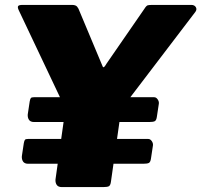

<svg xmlns="http://www.w3.org/2000/svg" viewBox="-20 -762 820 782"><path d="M759 -742Q772 -742 777.5 -733Q783 -724 776 -714L488 -336Q480 -326 475.5 -313.5Q471 -301 467 -269L432 -23Q430 -7 423.5 -3.5Q417 0 400 0H232Q217 0 211 -9Q205 -18 206 -31L243 -294Q245 -310 244 -318Q243 -326 238 -337L57 -719Q51 -731 53.5 -736.5Q56 -742 72 -742H273Q288 -742 294 -735Q300 -728 304 -716L397 -494Q400 -485 404.5 -489.5Q409 -494 414 -503L568 -726Q576 -739 582 -740.5Q588 -742 602 -742H759ZM619 -287Q617 -272 610.5 -268.5Q604 -265 587 -265H119Q104 -265 98 -274Q92 -283 93 -296L101 -349Q103 -360 106 -363Q109 -366 118 -366H608Q616 -366 622 -357.5Q628 -349 627 -340ZM595 -117Q593 -102 586.5 -98.5Q580 -95 563 -95H95Q80 -95 74 -104Q68 -113 69 -126L77 -179Q79 -190 82 -193Q85 -196 94 -196H584Q592 -196 598 -187.5Q604 -179 603 -170Z"/></svg>

Font: Libre Franklin Thin Black
Style: Italic
Weight: 900
Italic angle: -8°
Version: Version 2.000